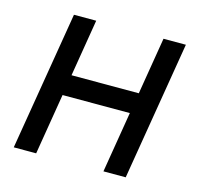

<svg xmlns="http://www.w3.org/2000/svg" viewBox="-84 -626 745 716"><g transform="rotate(15 288.5 -268.0)"><path d="M445.8 -315.4 432.1 -235.4H132.3L146 -315.4ZM202.6 -535.6 114.3 0H27.8L116.7 -535.6ZM548.8 -535.6 460 0H374L462.4 -535.6Z"/></g></svg>

Font: Inter 20pt
Style: Italic
Weight: 400
Italic angle: -9.3988°
Version: Version 4.001;git-66647c0bb